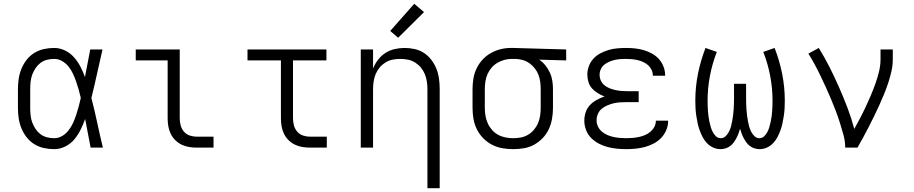

<svg xmlns="http://www.w3.org/2000/svg" viewBox="-20 -782 4840 1017"><path d="M267 8Q239 8 212 2Q185 -4 161.5 -18.5Q138 -33 121 -55Q104 -77 93.5 -102.5Q83 -128 79 -155.5Q75 -183 75 -210V-310Q75 -337 79 -364.5Q83 -392 93.5 -417.5Q104 -443 121 -465Q138 -487 161.5 -501.5Q185 -516 212 -522Q239 -528 267 -528Q297 -528 324.5 -514.5Q352 -501 372 -478.5Q392 -456 406 -429Q420 -402 430 -374Q437 -410 444 -447Q451 -484 458 -520H523Q508 -456 494 -391.5Q480 -327 464 -263Q481 -198 495 -132Q509 -66 525 0H460Q453 -38 445.5 -76Q438 -114 431 -152Q421 -123 407 -95Q393 -67 373.5 -43.5Q354 -20 325.5 -6Q297 8 267 8ZM267 -50Q290 -50 310 -62Q330 -74 344 -92.5Q358 -111 367.5 -132Q377 -153 384 -174.5Q391 -196 397 -218.5Q403 -241 408 -263Q403 -285 397 -306.5Q391 -328 383.5 -349.5Q376 -371 366.5 -391.5Q357 -412 343 -429.5Q329 -447 309 -458.5Q289 -470 267 -470Q247 -470 228 -465Q209 -460 194 -448.5Q179 -437 168 -420.5Q157 -404 150.5 -386Q144 -368 142 -348.5Q140 -329 140 -310V-210Q140 -191 142 -171.5Q144 -152 150.5 -134Q157 -116 168 -99.5Q179 -83 194 -71.5Q209 -60 228 -55Q247 -50 267 -50Z M1022 0Q1002 0 981 -3.5Q960 -7 941.5 -16Q923 -25 908 -40Q893 -55 884 -74Q875 -93 871.5 -113.5Q868 -134 868 -155V-462H699V-520H932V-155Q932 -136 937 -117.5Q942 -99 954.5 -84.5Q967 -70 985.5 -64Q1004 -58 1022 -58H1111V0Z M1622 0Q1602 0 1581 -3.5Q1560 -7 1541.5 -16Q1523 -25 1508 -40Q1493 -55 1484 -74Q1475 -93 1471.5 -113.5Q1468 -134 1468 -155V-462H1291V-520H1709V-462H1532V-155Q1532 -136 1537 -117.5Q1542 -99 1554.5 -84.5Q1567 -70 1585.5 -64Q1604 -58 1622 -58H1711V0Z M2244 215V-310Q2244 -330 2241 -350.5Q2238 -371 2230 -390Q2222 -409 2209 -424.5Q2196 -440 2178.5 -451Q2161 -462 2140.5 -466Q2120 -470 2100 -470Q2080 -470 2059.5 -466Q2039 -462 2021.5 -451Q2004 -440 1991 -424.5Q1978 -409 1970 -390Q1962 -371 1959 -350.5Q1956 -330 1956 -310V0H1891V-520H1956V-419Q1966 -444 1982.5 -465.5Q1999 -487 2021.5 -501.5Q2044 -516 2070.5 -522Q2097 -528 2123 -528Q2150 -528 2177 -522Q2204 -516 2226.5 -501Q2249 -486 2265.5 -464Q2282 -442 2292 -416.5Q2302 -391 2305.5 -364Q2309 -337 2309 -310V215ZM2089 -582 2047 -618 2174 -762 2226 -718Z M2699 8Q2670 8 2641 3Q2612 -2 2586 -15.5Q2560 -29 2539.5 -50Q2519 -71 2506 -97Q2493 -123 2488 -152Q2483 -181 2483 -210V-310Q2483 -338 2487.5 -365.5Q2492 -393 2504 -418.5Q2516 -444 2535 -465Q2554 -486 2578.5 -500Q2603 -514 2630 -521Q2657 -528 2685 -528Q2689 -528 2692.5 -528Q2696 -528 2700 -528L2979 -520V-462L2836 -466Q2855 -453 2869 -435.5Q2883 -418 2892.5 -397.5Q2902 -377 2905.5 -354.5Q2909 -332 2909 -310V-210Q2909 -181 2904 -152.5Q2899 -124 2887 -98Q2875 -72 2855 -51Q2835 -30 2810 -16Q2785 -2 2756.5 3Q2728 8 2699 8ZM2699 -50Q2720 -50 2740 -54Q2760 -58 2777.5 -68.5Q2795 -79 2808.5 -95Q2822 -111 2830 -130Q2838 -149 2841 -169.5Q2844 -190 2844 -210V-310Q2844 -329 2841.5 -348.5Q2839 -368 2832 -386Q2825 -404 2813 -419.5Q2801 -435 2785 -446.5Q2769 -458 2750.5 -463.5Q2732 -469 2712 -470H2700Q2697 -470 2694.5 -470Q2692 -470 2690 -470Q2670 -470 2650.5 -464.5Q2631 -459 2613.5 -448.5Q2596 -438 2583 -422.5Q2570 -407 2562 -388.5Q2554 -370 2551 -350Q2548 -330 2548 -310V-210Q2548 -189 2551.5 -168.5Q2555 -148 2563.5 -129Q2572 -110 2586 -94Q2600 -78 2618.5 -68Q2637 -58 2657.5 -54Q2678 -50 2699 -50Z M3297 8Q3272 8 3247 5.5Q3222 3 3197.5 -3.5Q3173 -10 3150.5 -22Q3128 -34 3110.5 -52Q3093 -70 3084 -94Q3075 -118 3075 -143Q3075 -166 3082.5 -188Q3090 -210 3105.5 -226Q3121 -242 3141 -253Q3161 -264 3182 -271Q3164 -278 3146.5 -288.5Q3129 -299 3116 -313.5Q3103 -328 3097 -347.5Q3091 -367 3091 -387Q3091 -410 3099.5 -432.5Q3108 -455 3124 -472Q3140 -489 3161 -500Q3182 -511 3204.5 -517.5Q3227 -524 3250.5 -526Q3274 -528 3297 -528Q3321 -528 3344 -525.5Q3367 -523 3389.5 -516.5Q3412 -510 3433 -498.5Q3454 -487 3469.5 -470Q3485 -453 3494 -430.5Q3503 -408 3503 -385Q3503 -384 3503 -383Q3503 -382 3503 -381H3438Q3438 -382 3438 -382.5Q3438 -383 3438 -383Q3438 -398 3431 -412.5Q3424 -427 3412.5 -437Q3401 -447 3387 -453.5Q3373 -460 3358 -463.5Q3343 -467 3327.5 -468.5Q3312 -470 3297 -470Q3282 -470 3266.5 -469Q3251 -468 3236 -464.5Q3221 -461 3207 -455Q3193 -449 3181 -439.5Q3169 -430 3162.5 -415.5Q3156 -401 3156 -386Q3156 -370 3162.5 -355.5Q3169 -341 3181 -331Q3193 -321 3207.5 -315Q3222 -309 3237.5 -305.5Q3253 -302 3268.5 -300.5Q3284 -299 3300 -299H3363V-241H3300Q3283 -241 3265.5 -240Q3248 -239 3231 -235Q3214 -231 3197.5 -224Q3181 -217 3167.5 -206Q3154 -195 3147 -178.5Q3140 -162 3140 -145Q3140 -127 3147.5 -111.5Q3155 -96 3168 -85Q3181 -74 3197 -67Q3213 -60 3229.5 -56.5Q3246 -53 3263 -51.5Q3280 -50 3297 -50Q3314 -50 3331 -51.5Q3348 -53 3364.5 -56.5Q3381 -60 3396.5 -66.5Q3412 -73 3425 -84Q3438 -95 3446 -110Q3454 -125 3454 -142Q3454 -142 3454 -142Q3454 -142 3454 -143H3519Q3519 -142 3519 -141.5Q3519 -141 3519 -141Q3519 -116 3509 -92.5Q3499 -69 3481.5 -51Q3464 -33 3442 -21.5Q3420 -10 3396 -3.5Q3372 3 3347 5.5Q3322 8 3297 8Z M3796 8Q3776 8 3757.5 -0.5Q3739 -9 3725 -23.5Q3711 -38 3702 -55.5Q3693 -73 3686 -92Q3679 -111 3675 -130.5Q3671 -150 3668 -170Q3665 -190 3664 -209.5Q3663 -229 3663 -249Q3663 -321 3677 -391Q3691 -461 3717 -528L3777 -507Q3753 -446 3740.5 -380.5Q3728 -315 3728 -249Q3728 -235 3728.5 -221Q3729 -207 3730 -192.5Q3731 -178 3733 -164Q3735 -150 3738 -136Q3741 -122 3745 -108.5Q3749 -95 3755.5 -82.5Q3762 -70 3772.5 -60Q3783 -50 3798 -50Q3813 -50 3824 -61Q3835 -72 3841.5 -85Q3848 -98 3852 -112.5Q3856 -127 3858.5 -141.5Q3861 -156 3863 -171Q3865 -186 3866 -200.5Q3867 -215 3867.5 -230Q3868 -245 3868 -260V-338H3932V-260Q3932 -245 3932.5 -230Q3933 -215 3934 -200.5Q3935 -186 3937 -171Q3939 -156 3941.5 -141.5Q3944 -127 3948 -112.5Q3952 -98 3958.5 -85Q3965 -72 3976 -61Q3987 -50 4002 -50Q4017 -50 4027.5 -60Q4038 -70 4044.5 -82.5Q4051 -95 4055 -108.5Q4059 -122 4062 -136Q4065 -150 4067 -164Q4069 -178 4070 -192.5Q4071 -207 4071.5 -221Q4072 -235 4072 -249Q4072 -315 4059.5 -380.5Q4047 -446 4023 -507L4083 -528Q4109 -461 4123 -391Q4137 -321 4137 -249Q4137 -229 4136 -209.5Q4135 -190 4132 -170Q4129 -150 4125 -130.5Q4121 -111 4114 -92Q4107 -73 4098 -55.5Q4089 -38 4075 -23.5Q4061 -9 4042.5 -0.5Q4024 8 4004 8Q3990 8 3977 4Q3964 0 3953 -8Q3942 -16 3934 -27Q3926 -38 3919.5 -50Q3913 -62 3908.5 -74.5Q3904 -87 3900 -100Q3896 -87 3891.5 -74.5Q3887 -62 3880.5 -50Q3874 -38 3866 -27Q3858 -16 3847 -8Q3836 0 3823 4Q3810 8 3796 8Z M4457 0Q4457 -34 4448 -66.5Q4439 -99 4429 -131Q4419 -163 4407 -194.5Q4395 -226 4382 -257Q4369 -288 4355 -318.5Q4341 -349 4326.5 -379.5Q4312 -410 4296 -439.5Q4280 -469 4262 -498L4317 -528Q4348 -478 4374.5 -425.5Q4401 -373 4424.5 -319.5Q4448 -266 4469 -211Q4490 -156 4505 -99Q4521 -128 4536.5 -157.5Q4552 -187 4566 -217Q4580 -247 4593 -277.5Q4606 -308 4617 -339Q4628 -370 4636 -402.5Q4644 -435 4644 -468V-520H4709V-468Q4709 -436 4702 -405Q4695 -374 4685 -343.5Q4675 -313 4663 -284Q4651 -255 4638 -226Q4625 -197 4611 -168.5Q4597 -140 4582.5 -111.5Q4568 -83 4553 -55.5Q4538 -28 4522 0Z"/></svg>

Font: Iosevka Custom Light Extended
Style: Regular
Weight: 300
Width: 7
Monospace: yes
Designer: Belleve Invis
Foundry: Belleve Invis
Version: Version 11.2.4; ttfautohint (v1.8.4)